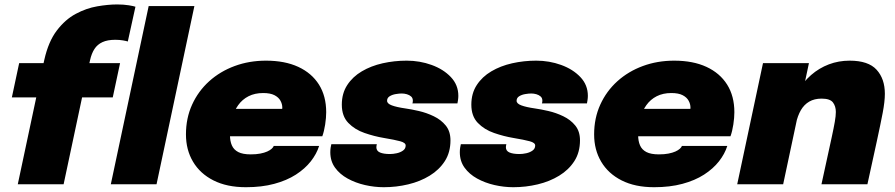

<svg xmlns="http://www.w3.org/2000/svg" viewBox="-20 -808 3927 842"><path d="M58 0 139 -381H32L64 -531H171L174.5 -546.5Q192.5 -626 229.2 -674.2Q266 -722.5 312.2 -747.2Q358.5 -772 406.2 -780.2Q454 -788.5 494 -788.5Q522 -788.5 544.8 -784.8Q567.5 -781 574 -778.5L540.5 -626Q535 -628 519.5 -630.8Q504 -633.5 485.5 -633.5Q451.5 -633.5 429.2 -623.2Q407 -613 394.2 -593.2Q381.5 -573.5 375 -544.5L372 -531H506.5L474.5 -381H340L259 0ZM832.5 -781.5 666.5 0H466L632 -781.5Z M895 -210.5 919.5 -330.5H1232.5L1213 -304.5Q1215.5 -314.5 1216.8 -322.5Q1218 -330.5 1218 -336Q1218 -351.5 1210 -366.2Q1202 -381 1183.8 -390.5Q1165.5 -400 1134 -400Q1097.5 -400 1070 -386Q1042.5 -372 1024.5 -346.8Q1006.5 -321.5 997.5 -288.2Q988.5 -255 988.5 -216Q988.5 -189.5 996.8 -170.5Q1005 -151.5 1024.8 -141.2Q1044.5 -131 1079.5 -131Q1103.5 -131 1121.5 -134.5Q1139.5 -138 1151.8 -143.5Q1164 -149 1171.2 -155.5Q1178.5 -162 1180.5 -168H1379.5Q1368.5 -133 1343 -100.5Q1317.5 -68 1277.5 -42.2Q1237.5 -16.5 1182.8 -1.8Q1128 13 1058.5 13Q975 13 916.2 -16.8Q857.5 -46.5 826.5 -98.8Q795.5 -151 795.5 -218.5Q795.5 -290 822.5 -349.2Q849.5 -408.5 897.5 -451.8Q945.5 -495 1009.2 -518.5Q1073 -542 1146.5 -542Q1229 -542 1288 -514.8Q1347 -487.5 1378.8 -437Q1410.5 -386.5 1410.5 -316Q1410.5 -292 1406 -262.2Q1401.5 -232.5 1393.5 -210.5Z M1663 13Q1622 13 1580.5 3.5Q1539 -6 1504.5 -25Q1470 -44 1449.2 -72.8Q1428.5 -101.5 1428.5 -140.5Q1428.5 -151 1430 -160.5Q1431.5 -170 1433 -175.5H1632.5Q1632 -172.5 1631.2 -169Q1630.5 -165.5 1630.5 -162.5Q1630.5 -146 1646.5 -139.2Q1662.5 -132.5 1690 -132.5Q1704 -132.5 1720 -136Q1736 -139.5 1747.5 -147.8Q1759 -156 1759 -170Q1759 -182 1735.2 -188.5Q1711.5 -195 1663.5 -203Q1621.5 -210 1578.8 -224.8Q1536 -239.5 1507.5 -269Q1479 -298.5 1479 -349Q1479 -398.5 1502.8 -435Q1526.5 -471.5 1566.8 -495.2Q1607 -519 1658 -530.5Q1709 -542 1763.5 -542Q1821 -542 1872.8 -523.2Q1924.5 -504.5 1957.2 -470Q1990 -435.5 1990 -387.5Q1990 -378.5 1988.5 -368.8Q1987 -359 1986 -354.5H1788.5Q1789.5 -356.5 1790 -359.8Q1790.5 -363 1790.5 -366.5Q1790.5 -378 1783 -384.8Q1775.5 -391.5 1764.2 -394.8Q1753 -398 1741.5 -398Q1731 -398 1715.8 -395.5Q1700.5 -393 1689 -386Q1677.5 -379 1677.5 -366Q1677.5 -353.5 1698.5 -345.8Q1719.5 -338 1757.5 -332.5Q1783 -329 1816.8 -321.2Q1850.5 -313.5 1882.2 -298.2Q1914 -283 1934.8 -257.5Q1955.5 -232 1955.5 -192.5Q1955.5 -140 1930.8 -101.5Q1906 -63 1864.2 -37.5Q1822.5 -12 1770.2 0.5Q1718 13 1663 13Z M2231 13Q2190 13 2148.5 3.5Q2107 -6 2072.5 -25Q2038 -44 2017.2 -72.8Q1996.5 -101.5 1996.5 -140.5Q1996.5 -151 1998 -160.5Q1999.5 -170 2001 -175.5H2200.5Q2200 -172.5 2199.2 -169Q2198.5 -165.5 2198.5 -162.5Q2198.5 -146 2214.5 -139.2Q2230.5 -132.5 2258 -132.5Q2272 -132.5 2288 -136Q2304 -139.5 2315.5 -147.8Q2327 -156 2327 -170Q2327 -182 2303.2 -188.5Q2279.5 -195 2231.5 -203Q2189.5 -210 2146.8 -224.8Q2104 -239.5 2075.5 -269Q2047 -298.5 2047 -349Q2047 -398.5 2070.8 -435Q2094.5 -471.5 2134.8 -495.2Q2175 -519 2226 -530.5Q2277 -542 2331.5 -542Q2389 -542 2440.8 -523.2Q2492.5 -504.5 2525.2 -470Q2558 -435.5 2558 -387.5Q2558 -378.5 2556.5 -368.8Q2555 -359 2554 -354.5H2356.5Q2357.5 -356.5 2358 -359.8Q2358.5 -363 2358.5 -366.5Q2358.5 -378 2351 -384.8Q2343.5 -391.5 2332.2 -394.8Q2321 -398 2309.5 -398Q2299 -398 2283.8 -395.5Q2268.5 -393 2257 -386Q2245.5 -379 2245.5 -366Q2245.5 -353.5 2266.5 -345.8Q2287.5 -338 2325.5 -332.5Q2351 -329 2384.8 -321.2Q2418.5 -313.5 2450.2 -298.2Q2482 -283 2502.8 -257.5Q2523.5 -232 2523.5 -192.5Q2523.5 -140 2498.8 -101.5Q2474 -63 2432.2 -37.5Q2390.5 -12 2338.2 0.5Q2286 13 2231 13Z M2685 -210.5 2709.5 -330.5H3022.5L3003 -304.5Q3005.5 -314.5 3006.8 -322.5Q3008 -330.5 3008 -336Q3008 -351.5 3000 -366.2Q2992 -381 2973.8 -390.5Q2955.5 -400 2924 -400Q2887.5 -400 2860 -386Q2832.5 -372 2814.5 -346.8Q2796.5 -321.5 2787.5 -288.2Q2778.5 -255 2778.5 -216Q2778.5 -189.5 2786.8 -170.5Q2795 -151.5 2814.8 -141.2Q2834.5 -131 2869.5 -131Q2893.5 -131 2911.5 -134.5Q2929.5 -138 2941.8 -143.5Q2954 -149 2961.2 -155.5Q2968.5 -162 2970.5 -168H3169.5Q3158.5 -133 3133 -100.5Q3107.5 -68 3067.5 -42.2Q3027.5 -16.5 2972.8 -1.8Q2918 13 2848.5 13Q2765 13 2706.2 -16.8Q2647.5 -46.5 2616.5 -98.8Q2585.5 -151 2585.5 -218.5Q2585.5 -290 2612.5 -349.2Q2639.5 -408.5 2687.5 -451.8Q2735.5 -495 2799.2 -518.5Q2863 -542 2936.5 -542Q3019 -542 3078 -514.8Q3137 -487.5 3168.8 -437Q3200.5 -386.5 3200.5 -316Q3200.5 -292 3196 -262.2Q3191.5 -232.5 3183.5 -210.5Z M3582.5 0 3627.5 -206.5Q3636.5 -248 3641 -274Q3645.5 -300 3645.5 -317Q3645.5 -342 3632.8 -358.8Q3620 -375.5 3583 -375.5Q3551.5 -375.5 3529 -362.5Q3506.5 -349.5 3492.2 -325Q3478 -300.5 3470.5 -266L3440.5 -306Q3452 -360.5 3476.8 -404.2Q3501.5 -448 3536.8 -478.8Q3572 -509.5 3615 -525.8Q3658 -542 3706 -542Q3788 -542 3824.2 -502.2Q3860.5 -462.5 3860.5 -396.5Q3860.5 -363 3851 -313.2Q3841.5 -263.5 3825 -187.5L3784 0ZM3213 0 3326 -531H3527.5L3414.5 0Z"/></svg>

Font: Epilogue Black
Style: Italic
Weight: 900
Italic angle: -12°
Designer: Tyler Finck
Foundry: Etcetera Type Co
Version: Version 2.111